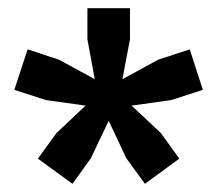

<svg xmlns="http://www.w3.org/2000/svg" viewBox="-20 -828 530 469"><path d="M301.5 -570 373 -503 418 -440.5 334 -379 288.5 -441.5 245.5 -533 202 -441.5 157 -379 72.5 -440.5 118 -503 189 -570 92.5 -583.5 15 -608.5 47.5 -707.5 124.5 -682 211.5 -634.5 193.5 -732V-808H297.5V-732L279 -634.5L366 -682L443.5 -707.5L475.5 -608.5L398 -583.5Z"/></svg>

Font: Encode Sans SemiCondensed
Style: Bold
Weight: 700
Width: 4
Designer: Multiple Designers
Foundry: Impallari Type
Version: Version 3.002